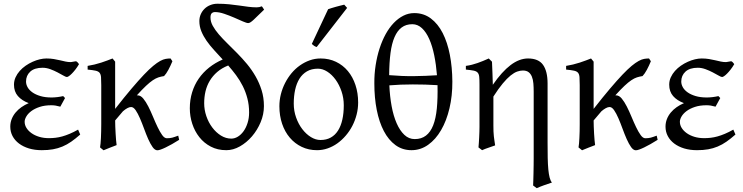

<svg xmlns="http://www.w3.org/2000/svg" viewBox="-20 -777 3915 1012"><path d="M396.5 -439Q387.2 -422.9 377.2 -410.2Q367.2 -397.5 358.4 -388.7Q349.6 -379.9 342.8 -375.5Q335.9 -371.1 332.5 -371.1Q327.1 -371.1 314 -378.7Q300.8 -386.2 283.2 -395.5Q265.6 -404.8 244.9 -412.4Q224.1 -419.9 204.6 -419.9Q161.6 -419.9 139.4 -399.4Q117.2 -378.9 117.2 -347.2Q117.2 -332 125.5 -317.1Q133.8 -302.2 150.6 -290.3Q167.5 -278.3 192.6 -270.8Q217.8 -263.2 252 -263.2Q265.1 -263.2 281.7 -265.1Q298.3 -267.1 313 -270.5L322.8 -260.3L297.9 -214.8Q283.7 -218.8 272.9 -220.5Q262.2 -222.2 250.5 -222.2Q215.3 -222.2 189 -213.4Q162.6 -204.6 145 -191.4Q127.4 -178.2 118.7 -163.1Q109.9 -147.9 109.9 -135.3Q109.9 -118.2 119.4 -102.8Q128.9 -87.4 146 -75.2Q163.1 -63 186.5 -55.9Q210 -48.8 237.8 -48.8Q254.9 -48.8 272.2 -50.8Q289.6 -52.7 308.1 -57.9Q326.7 -63 347.4 -71.8Q368.2 -80.6 391.6 -93.8L402.8 -67.9Q377.9 -45.9 355.5 -30.3Q333 -14.6 309.1 -4.6Q285.2 5.4 258.8 10Q232.4 14.6 200.2 14.6Q163.1 14.6 132.6 5.4Q102.1 -3.9 80.1 -20.5Q58.1 -37.1 46.1 -59.8Q34.2 -82.5 34.2 -109.4Q34.2 -130.4 41.5 -149.2Q48.8 -168 62 -183.8Q75.2 -199.7 93 -212.2Q110.8 -224.6 131.3 -233.4Q94.7 -247.1 74.2 -270.8Q53.7 -294.4 53.7 -330.6Q53.7 -351.1 62 -369.4Q70.3 -387.7 84 -403.1Q97.7 -418.5 115.2 -430.7Q132.8 -442.9 151.9 -451.4Q170.9 -460 189.7 -464.4Q208.5 -468.8 224.6 -468.8Q246.1 -468.8 263.7 -465.8Q281.2 -462.9 296.6 -459.2Q312 -455.6 325.4 -452.6Q338.9 -449.7 352.5 -449.7Q354 -449.7 357.9 -450.4Q361.8 -451.2 366.5 -451.9Q371.1 -452.6 375.2 -453.4Q379.4 -454.1 380.9 -454.1Q386.2 -451.7 389.4 -447.8Q392.6 -443.8 396.5 -439Z M924.3 -40Q904.3 -27.3 886.5 -17.3Q868.7 -7.3 853.5 0Q838.4 7.3 827.1 11.2Q815.9 15.1 809.6 15.1Q796.4 15.1 784.4 -1.7Q772.5 -18.6 761.2 -43.9Q750 -69.3 739.3 -98.9Q728.5 -128.4 717.5 -153.8Q706.5 -179.2 695.1 -196Q683.6 -212.9 670.9 -212.9Q662.1 -212.9 650.9 -206.8Q639.6 -200.7 627.9 -190.4L586.9 -142.1Q586.9 -127.9 587.6 -109.6Q588.4 -91.3 589.4 -72.8Q590.3 -54.2 591.8 -38.1Q593.3 -22 594.7 -12.2Q588.4 -9.8 579.6 -6.3Q570.8 -2.9 561.3 0.7Q551.8 4.4 542.5 8.3Q533.2 12.2 525.9 15.1L507.3 0Q508.8 -7.8 510 -20.8Q511.2 -33.7 512 -49.8Q512.7 -65.9 513.2 -84.7Q513.7 -103.5 513.7 -123V-328.6Q513.7 -355.5 512.5 -370.6Q511.2 -385.7 504.6 -393.6Q498 -401.4 483.4 -404.5Q468.8 -407.7 441.9 -410.2V-429.7Q460 -432.6 478.3 -437Q496.6 -441.4 513.7 -447Q530.8 -452.6 545.9 -458.3Q561 -463.9 573.2 -468.8L586.9 -452.1V-203.1Q635.7 -265.6 673.1 -309.6Q710.4 -353.5 738.5 -383.1Q766.6 -412.6 787.4 -429.7Q808.1 -446.8 824.2 -455.6Q840.3 -464.4 853.3 -466.6Q866.2 -468.8 878.9 -468.8Q882.3 -464.4 884.3 -460.9L887.7 -455.6Q888.2 -454.6 888.7 -454.1Q878.9 -430.2 867.4 -408.9Q856 -387.7 844.7 -376Q828.6 -373.5 814.9 -369.1Q801.3 -364.7 785.4 -354Q769.5 -343.3 749.5 -324.5Q729.5 -305.7 701.2 -274.4H705.6Q721.2 -274.4 735.1 -257.6Q749 -240.7 761.7 -215.8Q774.4 -190.9 786.6 -161.4Q798.8 -131.8 810.8 -106.9Q822.8 -82 834.7 -65.2Q846.7 -48.3 859.4 -48.3Q867.7 -48.3 874.5 -49.1Q881.3 -49.8 888.2 -51.5Q895 -53.2 902.3 -55.9Q909.7 -58.6 919.4 -62Z M1293 -184.1Q1293 -223.6 1283.9 -258.3Q1274.9 -293 1259.5 -323.5Q1244.1 -354 1224.1 -380.9Q1204.1 -407.7 1182.1 -432.6V-431.6Q1148.4 -418 1124.8 -397.5Q1101.1 -377 1085.7 -351.3Q1070.3 -325.7 1063.2 -295.7Q1056.2 -265.6 1056.2 -232.9Q1056.2 -198.2 1067.6 -164.8Q1079.1 -131.3 1098.9 -105Q1118.7 -78.6 1144.5 -62.5Q1170.4 -46.4 1199.2 -46.4Q1216.8 -46.4 1233.6 -56.6Q1250.5 -66.9 1263.7 -85.2Q1276.9 -103.5 1284.9 -128.9Q1293 -154.3 1293 -184.1ZM1372.1 -726.1Q1336.4 -691.4 1317.4 -673.3Q1298.3 -655.3 1288.6 -655.3Q1279.8 -655.3 1259.5 -664.3Q1239.3 -673.3 1213.9 -684.3Q1188.5 -695.3 1161.9 -704.3Q1135.3 -713.4 1113.3 -713.4Q1102.5 -713.4 1095.9 -707Q1089.4 -700.7 1089.4 -684.6Q1089.4 -662.6 1101.6 -640.6Q1113.8 -618.7 1133.5 -595.7Q1153.3 -572.8 1178.5 -548.1Q1203.6 -523.4 1230.2 -496.6Q1256.8 -469.7 1282 -439.5Q1307.1 -409.2 1326.9 -374.8Q1346.7 -340.3 1358.9 -301.5Q1371.1 -262.7 1371.1 -217.8Q1371.1 -174.3 1353.8 -132.8Q1336.4 -91.3 1308.1 -58.3Q1279.8 -25.4 1244.4 -5.4Q1209 14.6 1172.9 14.6Q1127 14.6 1091.1 -4.2Q1055.2 -22.9 1030.8 -54Q1006.3 -85 993.4 -124.5Q980.5 -164.1 980.5 -206.1Q980.5 -251 992.7 -290.5Q1004.9 -330.1 1027.6 -362.8Q1050.3 -395.5 1082.3 -420.9Q1114.3 -446.3 1153.8 -463.4Q1130.4 -488.8 1108.2 -513.2Q1085.9 -537.6 1068.8 -562Q1051.8 -586.4 1041.3 -612.1Q1030.8 -637.7 1030.8 -666Q1030.8 -685.1 1038.1 -701.7Q1045.4 -718.3 1058.1 -730.7Q1070.8 -743.2 1088.4 -750.2Q1106 -757.3 1126 -757.3Q1159.2 -757.3 1187.7 -754.4Q1216.3 -751.5 1241.5 -747.8Q1266.6 -744.1 1289.1 -741.2Q1311.5 -738.3 1333 -738.3Q1348.1 -738.3 1359.4 -743.7Q1362.8 -741.2 1365 -737.1Q1367.2 -732.9 1372.1 -726.1Z M1792 -222.2Q1792 -260.7 1780 -295.7Q1768.1 -330.6 1748.8 -357.2Q1729.5 -383.8 1705.1 -399.4Q1680.7 -415 1655.8 -415Q1622.1 -415 1597.9 -400.9Q1573.7 -386.7 1558.3 -362.1Q1543 -337.4 1535.6 -303.7Q1528.3 -270 1528.3 -231Q1528.3 -192.4 1540.8 -157.5Q1553.2 -122.6 1573.5 -96.2Q1593.8 -69.8 1618.9 -54.4Q1644 -39.1 1669.4 -39.1Q1700.2 -39.1 1723.4 -52Q1746.6 -64.9 1761.7 -88.9Q1776.9 -112.8 1784.4 -146.5Q1792 -180.2 1792 -222.2ZM1867.7 -236.8Q1867.7 -204.1 1859.6 -172.9Q1851.6 -141.6 1837.2 -113.8Q1822.8 -85.9 1802.5 -62.3Q1782.2 -38.6 1758.3 -21.5Q1734.4 -4.4 1707 5.1Q1679.7 14.6 1650.9 14.6Q1606.9 14.6 1570.3 -2.9Q1533.7 -20.5 1507.6 -51.3Q1481.4 -82 1467 -124.5Q1452.6 -167 1452.6 -216.8Q1452.6 -249 1460.4 -280.3Q1468.3 -311.5 1482.7 -339.6Q1497.1 -367.7 1516.8 -391.4Q1536.6 -415 1560.8 -432.1Q1585 -449.2 1612.5 -459Q1640.1 -468.8 1669.9 -468.8Q1714.4 -468.8 1751 -451.2Q1787.6 -433.6 1813.5 -402.6Q1839.4 -371.6 1853.5 -329.1Q1867.7 -286.6 1867.7 -236.8ZM1649.4 -529.3Q1645.5 -530.3 1642.6 -531.5Q1639.6 -532.7 1636.7 -534.7Q1633.8 -536.6 1630.9 -539.1Q1627.9 -541.5 1623.5 -545.4L1709.5 -728.5Q1717.3 -731.4 1728 -734.6Q1738.8 -737.8 1750.5 -741.2Q1762.2 -744.6 1773.7 -747.3Q1785.2 -750 1794.4 -752.4L1809.6 -735.4Z M2153.3 -649.4Q2120.1 -649.4 2097.2 -632.3Q2074.2 -615.2 2059.6 -581.5Q2044.9 -547.9 2038.3 -497.6Q2031.7 -447.3 2031.2 -380.9Q2099.6 -375 2161.9 -375.7Q2224.1 -376.5 2283.2 -380.4Q2278.8 -436 2268.8 -485.1Q2258.8 -534.2 2242.7 -570.8Q2226.6 -607.4 2204.1 -628.4Q2181.6 -649.4 2153.3 -649.4ZM2166 -43.9Q2201.2 -43.9 2225.1 -62.3Q2249 -80.6 2263.2 -116.5Q2277.3 -152.3 2282.5 -205.6Q2287.6 -258.8 2286.1 -328.1Q2254.4 -330.1 2221.4 -331.1Q2188.5 -332 2155.8 -332Q2123 -332 2091.8 -330.8Q2060.5 -329.6 2032.2 -327.1Q2034.7 -269 2044.2 -217.5Q2053.7 -166 2070.6 -127.4Q2087.4 -88.9 2111.1 -66.4Q2134.8 -43.9 2166 -43.9ZM2364.3 -347.2Q2364.7 -272 2349.1 -206.1Q2333.5 -140.1 2304.9 -91.1Q2276.4 -42 2236.6 -13.7Q2196.8 14.6 2148.9 14.6Q2101.1 14.6 2064.5 -12.2Q2027.8 -39.1 2003.2 -86.2Q1978.5 -133.3 1965.8 -197.5Q1953.1 -261.7 1953.1 -336.9Q1952.6 -386.7 1960 -433.6Q1967.3 -480.5 1980.7 -521.7Q1994.1 -563 2012.9 -597.2Q2031.7 -631.3 2055.4 -656Q2079.1 -680.7 2106.2 -694.3Q2133.3 -708 2163.6 -708Q2213.4 -708 2251 -679.7Q2288.6 -651.4 2313.5 -602.5Q2338.4 -553.7 2351.1 -488Q2363.8 -422.4 2364.3 -347.2Z M2763.2 -468.8Q2818.4 -468.8 2842.3 -435.1Q2866.2 -401.4 2866.2 -336.9V-23.9Q2866.2 21 2866.9 55.7Q2867.7 90.3 2870.1 116Q2872.6 141.6 2877 158.7Q2881.3 175.8 2889.2 185.1Q2868.2 191.9 2847.2 199.5Q2826.2 207 2809.1 214.8L2790 200.7Q2790.5 190.9 2791 173.1Q2791.5 155.3 2792 134.8Q2792.5 114.3 2792.7 94Q2793 73.7 2793 59.6V-293Q2793 -316.9 2791.3 -337.4Q2789.6 -357.9 2783.4 -373Q2777.3 -388.2 2766.1 -396.7Q2754.9 -405.3 2735.8 -405.3Q2721.7 -405.3 2705.8 -399.7Q2689.9 -394 2671.1 -378.9Q2652.3 -363.8 2629.9 -336.9Q2607.4 -310.1 2580.6 -268.1V-115.2Q2580.6 -98.1 2581.1 -84.5Q2581.5 -70.8 2583 -58.6Q2584.5 -46.4 2586.2 -34.7Q2587.9 -22.9 2589.8 -10.7Q2573.2 -4.4 2555.9 1.2Q2538.6 6.8 2521 14.6L2502 0Q2502.9 -9.8 2503.9 -23.7Q2504.9 -37.6 2505.6 -52.5Q2506.3 -67.4 2506.8 -81.8Q2507.3 -96.2 2507.3 -107.4V-332.5Q2507.3 -357.9 2505.9 -372.3Q2504.4 -386.7 2497.6 -394.3Q2490.7 -401.9 2476.3 -404.8Q2461.9 -407.7 2435.5 -410.2V-429.7Q2453.1 -432.1 2468 -436Q2482.9 -439.9 2497.1 -444.8Q2511.2 -449.7 2525.6 -455.6Q2540 -461.4 2556.2 -468.8L2573.2 -451.7Q2574.7 -417.5 2575.7 -390.6L2577.6 -330.1Q2625.5 -399.4 2671.4 -434.1Q2717.3 -468.8 2763.2 -468.8Z M3446.3 -40Q3426.3 -27.3 3408.4 -17.3Q3390.6 -7.3 3375.5 0Q3360.4 7.3 3349.1 11.2Q3337.9 15.1 3331.5 15.1Q3318.4 15.1 3306.4 -1.7Q3294.4 -18.6 3283.2 -43.9Q3272 -69.3 3261.2 -98.9Q3250.5 -128.4 3239.5 -153.8Q3228.5 -179.2 3217 -196Q3205.6 -212.9 3192.9 -212.9Q3184.1 -212.9 3172.9 -206.8Q3161.6 -200.7 3149.9 -190.4L3108.9 -142.1Q3108.9 -127.9 3109.6 -109.6Q3110.4 -91.3 3111.3 -72.8Q3112.3 -54.2 3113.8 -38.1Q3115.2 -22 3116.7 -12.2Q3110.4 -9.8 3101.6 -6.3Q3092.8 -2.9 3083.3 0.7Q3073.7 4.4 3064.5 8.3Q3055.2 12.2 3047.9 15.1L3029.3 0Q3030.8 -7.8 3032 -20.8Q3033.2 -33.7 3033.9 -49.8Q3034.7 -65.9 3035.2 -84.7Q3035.6 -103.5 3035.6 -123V-328.6Q3035.6 -355.5 3034.4 -370.6Q3033.2 -385.7 3026.6 -393.6Q3020 -401.4 3005.4 -404.5Q2990.7 -407.7 2963.9 -410.2V-429.7Q2981.9 -432.6 3000.2 -437Q3018.6 -441.4 3035.6 -447Q3052.7 -452.6 3067.9 -458.3Q3083 -463.9 3095.2 -468.8L3108.9 -452.1V-203.1Q3157.7 -265.6 3195.1 -309.6Q3232.4 -353.5 3260.5 -383.1Q3288.6 -412.6 3309.3 -429.7Q3330.1 -446.8 3346.2 -455.6Q3362.3 -464.4 3375.2 -466.6Q3388.2 -468.8 3400.9 -468.8Q3404.3 -464.4 3406.2 -460.9L3409.7 -455.6Q3410.2 -454.6 3410.6 -454.1Q3400.9 -430.2 3389.4 -408.9Q3377.9 -387.7 3366.7 -376Q3350.6 -373.5 3336.9 -369.1Q3323.2 -364.7 3307.4 -354Q3291.5 -343.3 3271.5 -324.5Q3251.5 -305.7 3223.1 -274.4H3227.5Q3243.2 -274.4 3257.1 -257.6Q3271 -240.7 3283.7 -215.8Q3296.4 -190.9 3308.6 -161.4Q3320.8 -131.8 3332.8 -106.9Q3344.7 -82 3356.7 -65.2Q3368.7 -48.3 3381.3 -48.3Q3389.6 -48.3 3396.5 -49.1Q3403.3 -49.8 3410.2 -51.5Q3417 -53.2 3424.3 -55.9Q3431.6 -58.6 3441.4 -62Z M3850.1 -439Q3840.8 -422.9 3830.8 -410.2Q3820.8 -397.5 3812 -388.7Q3803.2 -379.9 3796.4 -375.5Q3789.6 -371.1 3786.1 -371.1Q3780.8 -371.1 3767.6 -378.7Q3754.4 -386.2 3736.8 -395.5Q3719.2 -404.8 3698.5 -412.4Q3677.7 -419.9 3658.2 -419.9Q3615.2 -419.9 3593 -399.4Q3570.8 -378.9 3570.8 -347.2Q3570.8 -332 3579.1 -317.1Q3587.4 -302.2 3604.2 -290.3Q3621.1 -278.3 3646.2 -270.8Q3671.4 -263.2 3705.6 -263.2Q3718.8 -263.2 3735.4 -265.1Q3752 -267.1 3766.6 -270.5L3776.4 -260.3L3751.5 -214.8Q3737.3 -218.8 3726.6 -220.5Q3715.8 -222.2 3704.1 -222.2Q3668.9 -222.2 3642.6 -213.4Q3616.2 -204.6 3598.6 -191.4Q3581.1 -178.2 3572.3 -163.1Q3563.5 -147.9 3563.5 -135.3Q3563.5 -118.2 3573 -102.8Q3582.5 -87.4 3599.6 -75.2Q3616.7 -63 3640.1 -55.9Q3663.6 -48.8 3691.4 -48.8Q3708.5 -48.8 3725.8 -50.8Q3743.2 -52.7 3761.7 -57.9Q3780.3 -63 3801 -71.8Q3821.8 -80.6 3845.2 -93.8L3856.4 -67.9Q3831.5 -45.9 3809.1 -30.3Q3786.6 -14.6 3762.7 -4.6Q3738.8 5.4 3712.4 10Q3686 14.6 3653.8 14.6Q3616.7 14.6 3586.2 5.4Q3555.7 -3.9 3533.7 -20.5Q3511.7 -37.1 3499.8 -59.8Q3487.8 -82.5 3487.8 -109.4Q3487.8 -130.4 3495.1 -149.2Q3502.4 -168 3515.6 -183.8Q3528.8 -199.7 3546.6 -212.2Q3564.5 -224.6 3585 -233.4Q3548.3 -247.1 3527.8 -270.8Q3507.3 -294.4 3507.3 -330.6Q3507.3 -351.1 3515.6 -369.4Q3523.9 -387.7 3537.6 -403.1Q3551.3 -418.5 3568.8 -430.7Q3586.4 -442.9 3605.5 -451.4Q3624.5 -460 3643.3 -464.4Q3662.1 -468.8 3678.2 -468.8Q3699.7 -468.8 3717.3 -465.8Q3734.9 -462.9 3750.2 -459.2Q3765.6 -455.6 3779.1 -452.6Q3792.5 -449.7 3806.2 -449.7Q3807.6 -449.7 3811.5 -450.4Q3815.4 -451.2 3820.1 -451.9Q3824.7 -452.6 3828.9 -453.4Q3833 -454.1 3834.5 -454.1Q3839.8 -451.7 3843 -447.8Q3846.2 -443.8 3850.1 -439Z"/></svg>

Font: Gentium Unicode
Style: Regular
Weight: 400
Version: Version 1.009